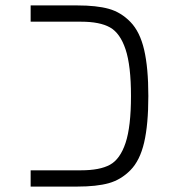

<svg xmlns="http://www.w3.org/2000/svg" viewBox="-20 -688 668 708"><path d="M93 0V-60H279Q348 -60 385.5 -80.5Q423 -101 443 -161Q463 -221 463 -334Q463 -446 443 -506Q423 -566 385.5 -587Q348 -608 279 -608H93V-668H265Q336 -668 381 -655.5Q426 -643 461 -607Q496 -571 511.5 -504.5Q527 -438 527 -334Q527 -229 511.5 -162.5Q496 -96 461 -60.5Q426 -25 381 -12.5Q336 0 265 0Z"/></svg>

Font: Zaghawa Beria
Style: Regular
Weight: 400
Designer: Anonymous
Foundry: Designed by a volunteer who chooses to remain anonymous, in cooperation with SIL International and the Mission Protestan
Version: Version 1.001